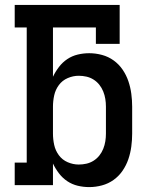

<svg xmlns="http://www.w3.org/2000/svg" viewBox="-20 -755 640 783"><path d="M344 8Q320 8 297 2.5Q274 -3 254.5 -16Q235 -29 220.5 -48Q206 -67 196 -88V0H40V-92H89V-643H40V-735H468V-576H371V-643H196V-442Q206 -463 220.5 -482Q235 -501 254.5 -514Q274 -527 297 -532.5Q320 -538 344 -538Q370 -538 396 -531Q422 -524 443.5 -508.5Q465 -493 480 -471Q495 -449 503.5 -424Q512 -399 515.5 -372.5Q519 -346 519 -320V-210Q519 -184 515.5 -157.5Q512 -131 503.5 -106Q495 -81 480 -59Q465 -37 443.5 -21.5Q422 -6 396 1Q370 8 344 8ZM301 -84Q317 -84 332.5 -87.5Q348 -91 361.5 -99.5Q375 -108 385 -120.5Q395 -133 401 -148Q407 -163 409.5 -178.5Q412 -194 412 -210V-320Q412 -336 409.5 -351.5Q407 -367 401 -382Q395 -397 385 -409.5Q375 -422 361.5 -430.5Q348 -439 332.5 -442.5Q317 -446 301 -446Q278 -446 256 -436.5Q234 -427 220 -408Q206 -389 201 -366Q196 -343 196 -320V-210Q196 -187 201 -164Q206 -141 220 -122Q234 -103 256 -93.5Q278 -84 301 -84Z"/></svg>

Font: Iosevka Slab Semibold Extended
Style: Regular
Weight: 600
Width: 7
Monospace: yes
Designer: Belleve Invis
Foundry: Belleve Invis
Version: Version 11.1.0; ttfautohint (v1.8.3)